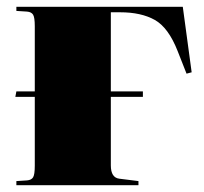

<svg xmlns="http://www.w3.org/2000/svg" viewBox="-20 -543 597 563"><path d="M28 0V-12L59 -14Q72 -15 77 -23Q82 -31 82 -57V-259H25L28 -275H82V-466Q82 -492 77 -500Q72 -508 59 -509L28 -511V-523H516L542 -331L527 -327L501 -393Q474 -462 434 -484.5Q394 -507 332 -507H305V-275H399V-259H305V-58Q305 -22 330 -19L386 -12V0Z"/></svg>

Font: Display Black
Style: Regular
Weight: 900
Designer: Latin by Veronika Burian and Jose Scaglione. Greek by Irene Vlachou. Cyrillic by Vera Evstafieva.
Foundry: TypeTogether
Version: Version 3.002